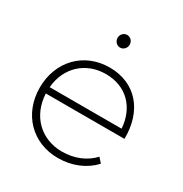

<svg xmlns="http://www.w3.org/2000/svg" viewBox="-165 -834 919 962"><g transform="rotate(30 294.5 -353.0)"><path d="M296 -634C315 -634 331 -650 331 -671C331 -691 315 -707 296 -707C277 -707 261 -691 261 -671C261 -650 277 -634 296 -634ZM302 -522C155 -522 48 -413 48 -260C48 -107 155 1 302 1C385 1 456 -30 504 -82L480 -109C438 -63 375 -37 304 -37C183 -37 95 -122 89 -249H544C547 -410 455 -522 302 -522ZM90 -286C100 -404 185 -484 302 -484C421 -484 498 -404 506 -286Z"/></g></svg>

Font: Montserrat ExtraLight
Style: Regular
Weight: 250
Designer: Julieta Ulanovsky
Foundry: Julieta Ulanovsky
Version: Version 4.000